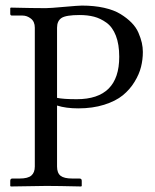

<svg xmlns="http://www.w3.org/2000/svg" viewBox="-20 -674 561 695"><path d="M186.5 -573.7V-319.8Q209 -314.9 257.8 -314.9Q411.6 -314.9 411.6 -468.3Q411.6 -513.7 399.4 -544.9Q387.2 -576.2 365.5 -591.8Q343.8 -607.4 320.6 -613.5Q297.4 -619.6 268.6 -619.6Q218.8 -619.6 202.6 -608.9Q186.5 -598.1 186.5 -573.7ZM106 -71.3V-573.7Q106 -595.7 91.8 -606.7Q77.6 -617.7 61.5 -617.7H23.4Q17.1 -617.7 17.1 -624V-644.5L19 -646.5Q99.6 -644.5 145.5 -644.5Q161.1 -644.5 212.6 -649.2Q264.2 -653.8 276.4 -653.8Q320.8 -653.8 356.7 -645.8Q392.6 -637.7 416 -623.3Q439.5 -608.9 456.1 -592Q472.7 -575.2 481.2 -555.4Q489.7 -535.6 493.4 -519Q497.1 -502.4 497.1 -485.8Q497.1 -458.5 490.5 -431.9Q483.9 -405.3 467 -377.7Q450.2 -350.1 424.6 -329.1Q398.9 -308.1 357.2 -294.9Q315.4 -281.7 263.2 -281.7Q218.8 -281.7 186.5 -292V-71.3Q186.5 -47.9 199.2 -37.8Q211.9 -27.8 241.2 -27.8H267.6Q275.9 -27.8 275.9 -19.5V-1L273.9 1Q187 -1 147.9 -1L19 1L17.1 -1V-19.5Q17.1 -27.8 24.9 -27.8H51.3Q81.1 -27.8 93.5 -38.6Q106 -49.3 106 -71.3Z"/></svg>

Font: Libertinage
Style: b
Weight: 400
Designer: OSP
Foundry: OSP
Version: Version 1.0; 2008; OFL relea